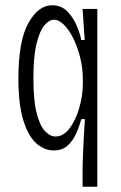

<svg xmlns="http://www.w3.org/2000/svg" viewBox="-20 -560 461 730"><path d="M294 150V89Q294 65 295.5 28Q297 -9 299 -46Q301 -83 303 -107H289Q281 -77 268.5 -50Q256 -23 236 -5.5Q216 12 184 12Q149 12 118.5 -14.5Q88 -41 69 -101.5Q50 -162 50 -262Q50 -405 88 -472.5Q126 -540 178 -540Q212 -540 234.5 -518Q257 -496 270.5 -465Q284 -434 289 -408H302L294 -526H350V150ZM191 -41Q221 -41 244.5 -72Q268 -103 281.5 -150Q295 -197 295 -244V-258Q295 -300 285 -340.5Q275 -381 259 -413.5Q243 -446 223.5 -465.5Q204 -485 185 -485Q167 -485 149 -464Q131 -443 119 -394.5Q107 -346 107 -263Q107 -180 119 -131.5Q131 -83 150.5 -62Q170 -41 191 -41Z"/></svg>

Font: Bricolage Grotesque 12pt Condensed ExtraLight
Style: Regular
Weight: 200
Width: 3
Designer: Mathieu Triay
Foundry: Atelier Triay
Version: Version 1.001; ttfautohint (v1.8.4.7-5d5b);gftools[0.9.33.de